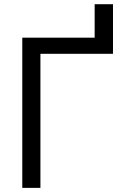

<svg xmlns="http://www.w3.org/2000/svg" viewBox="-20 -910 615 930"><path d="M87.9 0V-727.5H438.5V-889.6H527.3V-649.4H175.8V0Z"/></svg>

Font: GitLab Sans
Style: Regular
Weight: 400
Designer: Rasmus Andersson
Foundry: Modifications by GitLab B.V., manufactured by rsms
Version: Version 4.000;git-c8fb6b7